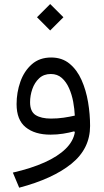

<svg xmlns="http://www.w3.org/2000/svg" viewBox="-20 -649 507 932"><path d="M159.6 -565.3 223.6 -501.1 287.9 -565.3 223.6 -629.4ZM343.3 -7Q336.2 36.4 298.6 73.3Q261 110.3 196.3 139.3Q131.6 168.4 42.4 188.8L73.2 262.1Q236.9 218.8 327.1 145.6Q417.3 72.5 417.3 -37.7Q417.3 -94.8 407.5 -153.2Q397.7 -211.6 375.8 -260.8Q353.9 -310 317.6 -339.9Q281.3 -369.9 228.3 -369.9Q171.8 -369.9 134.5 -337Q97.1 -304 78.8 -252.1Q60.5 -200.1 60.5 -143.6Q60.5 -66.9 104.8 -31.2Q149 4.6 224.9 4.6Q257.3 4.6 286.5 -0.1Q315.8 -4.8 340.3 -11.5ZM343.1 -87.8Q318.7 -82.2 289.4 -77.8Q260.2 -73.4 227.3 -73.4Q180.3 -73.4 153.1 -90.3Q126 -107.3 126 -152.8Q126 -185.2 136.9 -216.7Q147.9 -248.2 170.1 -269Q192.4 -289.8 226.7 -289.8Q258.6 -289.8 280.2 -270.5Q301.8 -251.3 315.3 -220.6Q328.8 -190 335.3 -154.9Q341.7 -119.7 343.1 -87.8Z"/></svg>

Font: Estedad-FD VF
Style: Regular
Weight: 100
Designer: Amin Abedi
Version: Version 7.3